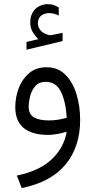

<svg xmlns="http://www.w3.org/2000/svg" viewBox="-20 -664 470 945"><path d="M168.9 -471.2Q152.3 -487.3 140.6 -507.1Q128.9 -526.9 128.9 -555.2Q128.9 -573.2 134 -587.6Q139.2 -602.1 147.9 -613.3Q160.2 -627.9 178 -635.7Q195.8 -643.6 214.4 -643.6Q232.9 -643.6 244.6 -639.2Q256.3 -634.8 269 -627.4L269.5 -587.4Q244.6 -599.6 221.2 -599.6Q211.9 -599.6 200.7 -596.4Q189.5 -593.3 180.7 -585.4Q174.3 -579.6 170.4 -570.6Q166.5 -561.5 166.5 -548.8Q166.5 -531.2 178.5 -515.9Q190.4 -500.5 215.3 -493.2Q217.3 -492.7 220.2 -491.7Q223.1 -490.7 227.1 -490.7Q230.5 -490.7 232.9 -491.2L288.1 -502.4V-461.9L110.4 -419.4V-457.5ZM308.1 -15.6Q290 -9.8 264.4 -4.9Q238.8 0 218.8 0Q55.2 0 55.2 -137.2Q55.2 -184.6 72 -229.5Q88.9 -274.4 123 -303.7Q157.2 -333 209 -333Q265.1 -333 301.8 -296.4Q338.4 -259.8 356.4 -200.7Q374.5 -141.6 374.5 -73.7Q374.5 58.6 302.7 145.5Q231 232.4 86.9 261.7L63 200.2Q172.9 177.7 233.9 120.6Q294.9 63.5 308.1 -15.6ZM308.6 -84.5Q303.2 -167 279.1 -214.1Q254.9 -261.2 205.1 -261.2Q171.4 -261.2 153.1 -239.5Q134.8 -217.8 127.9 -189Q121.1 -160.2 121.1 -139.6Q121.1 -101.6 147.2 -86.4Q173.3 -71.3 221.2 -71.3Q264.6 -71.3 308.6 -84.5Z"/></svg>

Font: Vazir Light FD-WOL-UI
Style: Light-FD-WOL-UI
Weight: 300
Designer: Saber Rastikerdar
Foundry: Saber Rastikerdar
Version: Version 30.0.0